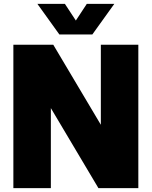

<svg xmlns="http://www.w3.org/2000/svg" viewBox="-20 -971 783 991"><path d="M500.5 -740H694V0H488L242.5 -413V0H49V-740H255L500.5 -327ZM428 -951H570L456.5 -793H286.5L173 -951H315L371.5 -865Z"/></svg>

Font: Encode Sans Semi Condensed Black
Style: Regular
Weight: 900
Width: 4
Designer: Multiple Designers
Foundry: Impallari Type
Version: Version 2.000